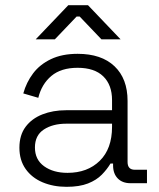

<svg xmlns="http://www.w3.org/2000/svg" viewBox="-20 -708 614 742"><path d="M237 14Q186 14 144.5 -3.5Q103 -21 79 -55Q55 -89 55 -137Q55 -186 79 -218Q103 -250 144 -266Q185 -282 235 -282H413V-321Q413 -380 379 -413Q345 -446 280 -446Q216 -446 178.5 -414.5Q141 -383 128 -330L70 -347Q82 -390 108 -424.5Q134 -459 177 -479.5Q220 -500 280 -500Q372 -500 422.5 -452Q473 -404 473 -318V-82Q473 -52 501 -52H548V0H484Q453 0 435 -18.5Q417 -37 417 -69V-76H407Q394 -54 373.5 -33Q353 -12 320 1Q287 14 237 14ZM241 -40Q318 -40 365.5 -86.5Q413 -133 413 -218V-230H236Q184 -230 149.5 -207.5Q115 -185 115 -138Q115 -91 150.5 -65.5Q186 -40 241 -40ZM192 -556H118L244 -688H320L446 -556H372L288 -644H276Z"/></svg>

Font: Space Grotesk Variable Light
Style: Regular
Weight: 300
Designer: Florian Karsten
Foundry: Florian Karsten
Version: Version 2.000